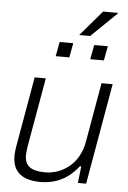

<svg xmlns="http://www.w3.org/2000/svg" viewBox="-60 -941 664 996"><g transform="rotate(5 272.0 -442.5)"><path d="M187 12Q145 12 112.5 0Q80 -12 61.5 -39.5Q43 -67 43 -112Q43 -124 44.5 -136Q46 -148 48 -161L112 -526H170L106 -162Q105 -151 103.5 -140.5Q102 -130 102 -122Q102 -88 116 -70.5Q130 -53 154.5 -46.5Q179 -40 209 -40Q241 -40 272 -50.5Q303 -61 330.5 -82.5Q358 -104 378 -138Q398 -172 406 -217L460 -526H518L426 0H383L393 -87H386Q355 -48 322 -26.5Q289 -5 255.5 3.5Q222 12 187 12ZM211 -645 225 -720H296L282 -645ZM391 -645 405 -720H476L462 -645ZM323 -765 436 -897H513V-894L380 -765Z"/></g></svg>

Font: Archivo SemiBold ExtraLight
Style: Italic
Weight: 250
Italic angle: -10°
Version: Version 2.001